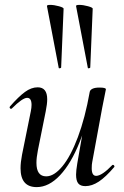

<svg xmlns="http://www.w3.org/2000/svg" viewBox="-20 -752 508 785"><path d="M64 -64Q64 -88 70 -119L106 -297Q109 -312 109 -323Q109 -352 91 -352Q72 -352 29 -309Q27 -307 25 -307Q22 -307 20 -310.5Q18 -314 21 -317Q56 -357 82 -376Q108 -395 134 -395Q173 -395 173 -346Q173 -327 167 -297L135 -138Q129 -108 129 -86Q129 -31 169 -31Q201 -31 235 -72Q269 -113 298.5 -191.5Q328 -270 347 -377L361 -376Q341 -260 306 -172Q271 -84 225.5 -35.5Q180 13 130 13Q64 13 64 -64ZM291 -38Q291 -54 296 -84L347 -377Q349 -385 359 -389.5Q369 -394 387 -394Q413 -394 413 -387L409 -367Q400 -324 398 -312L357 -89Q355 -80 355 -64Q355 -33 373 -33Q385 -33 402 -44.5Q419 -56 439 -77Q440 -78 442 -78Q445 -78 447 -74.5Q449 -71 447 -69Q412 -28 384 -9.5Q356 9 329 9Q309 9 300 -2Q291 -13 291 -38ZM185 -732Q201 -732 221 -726.5Q241 -721 240 -716L230 -476Q230 -474 225 -473Q220 -472 220 -475L172 -727Q171 -732 185 -732ZM304 -732Q320 -732 340 -726.5Q360 -721 359 -716L349 -476Q349 -474 344 -473Q339 -472 339 -475L291 -727Q290 -732 304 -732Z"/></svg>

Font: Cormorant Infant Medium
Style: Italic
Weight: 500
Italic angle: -10°
Designer: Christian Thalmann (Catharsis Fonts)
Foundry: Catharsis Fonts
Version: Version 4.000